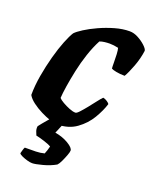

<svg xmlns="http://www.w3.org/2000/svg" viewBox="-133 -577 689 854"><g transform="rotate(20 212.0 -150.0)"><path d="M168 0Q156 0 135 -7Q114 -14 90 -26Q66 -38 46 -53Q26 -68 17 -84Q17 -128 25.5 -177Q34 -226 46.5 -272Q59 -318 73 -353Q87 -388 98 -405Q108 -416 133 -432Q158 -448 192 -463.5Q226 -479 262.5 -489.5Q299 -500 332 -500Q352 -500 372.5 -489Q393 -478 408 -464Q423 -450 424 -441Q419 -403 404.5 -364.5Q390 -326 378 -306Q356 -306 338 -309.5Q320 -313 314 -317Q313 -325 313 -344.5Q313 -364 312 -384Q311 -404 308 -413Q286 -418 267 -418Q256 -418 243 -416.5Q230 -415 220 -411Q202 -377 188 -335Q174 -293 165 -250.5Q156 -208 150.5 -172.5Q145 -137 144 -116Q150 -109 165.5 -100Q181 -91 198.5 -84Q216 -77 228 -77Q234 -77 246 -90Q258 -103 272.5 -121Q287 -139 300 -156Q313 -173 322 -182Q332 -180 341 -174Q350 -168 353 -163Q343 -130 320.5 -92Q298 -54 260.5 -27Q223 0 168 0ZM124 200Q114 200 100 196Q86 192 74 186.5Q62 181 60 176Q63 165 65 158Q67 151 70 146Q101 146 122 145.5Q143 145 162 140Q165 133 168.5 122.5Q172 112 174 103Q163 96 139 88.5Q115 81 100 78Q97 72 93 60.5Q89 49 91 37Q104 20 123 -2Q142 -24 154 -37H206L175 37Q211 43 238.5 59.5Q266 76 266 89Q266 96 260 112Q254 128 246.5 144Q239 160 232 167Q206 182 172 191Q138 200 124 200Z"/></g></svg>

Font: Texturina ExtraBold
Style: Italic
Weight: 800
Italic angle: -11°
Designer: Guillermo Torres Carreño
Foundry: Omnibus-Type
Version: Version 1.002; ttfautohint (v1.8.3)